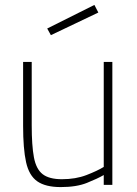

<svg xmlns="http://www.w3.org/2000/svg" viewBox="-20 -752 556 781"><path d="M227 9Q165 9 131.5 -14.5Q98 -38 86 -92.5Q74 -147 74 -240V-500H109V-242Q109 -160 118 -112Q127 -64 153.5 -43.5Q180 -23 232 -23Q288 -23 332 -40Q376 -57 402 -73V-500H437V0H402V-40Q376 -25 333.5 -8Q291 9 227 9ZM187 -609 172 -636 364 -732 380 -701Z"/></svg>

Font: TitilliumWeb ExtraLight
Style: Regular
Weight: 400
Designer: Mohamed Gaber, Accademia di Belle Arti di Urbino and others
Foundry: Kief Type Foundry, Accademia di Belle Arti di Urbino and others
Version: Version 3.000; ttfautohint (v1.8.2)